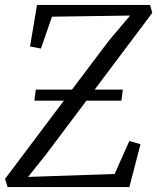

<svg xmlns="http://www.w3.org/2000/svg" viewBox="-26 -763 640 783"><path d="M5 0 -5.5 -33.5 234.5 -352.5H114L120 -397.5H267.5L417.5 -596.5L504.5 -699.5L186 -695L141 -565L96.5 -573.5L125 -743H586L595 -710.5L360 -397.5H475L469 -352.5H326.5L161.5 -133L88.5 -41.5L441.5 -53.5L501.5 -188L547 -175L501.5 0Z"/></svg>

Font: Merriweather 36pt Light
Style: Italic
Weight: 300
Italic angle: -7.8°
Version: Version 2.101